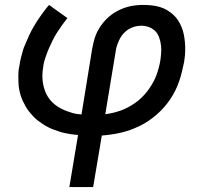

<svg xmlns="http://www.w3.org/2000/svg" viewBox="-20 -540 840 775"><path d="M260 215 295 5Q281 4 268.5 2Q256 0 243.5 -2.5Q231 -5 219 -9Q207 -13 195 -17.5Q183 -22 172.5 -27.5Q162 -33 151.5 -40Q141 -47 131.5 -54.5Q122 -62 113.5 -71Q105 -80 97.5 -89.5Q90 -99 84 -109.5Q78 -120 72.5 -131.5Q67 -143 63.5 -154.5Q60 -166 57.5 -179Q55 -192 54.5 -208Q54 -224 54 -236Q54 -248 55 -257L59 -278Q60 -288 62.5 -298Q65 -308 67.5 -318Q70 -328 73 -338Q76 -348 80.5 -358Q85 -368 89 -377.5Q93 -387 97.5 -397Q102 -407 107 -416.5Q112 -426 117.5 -435Q123 -444 128.5 -453Q134 -462 142 -473Q150 -484 156 -492.5Q162 -501 167 -507L178 -520L252 -467Q241 -453 230.5 -438.5Q220 -424 210.5 -409Q201 -394 193 -378Q185 -362 178 -346Q171 -330 164.5 -311Q158 -292 156 -281L154 -267Q150 -244 151.5 -221.5Q153 -199 160 -178Q167 -157 179.5 -140.5Q192 -124 209.5 -112Q227 -100 251 -91Q275 -82 291 -80L309 -78L352 -343Q355 -357 358 -370.5Q361 -384 366.5 -398Q372 -412 379.5 -424.5Q387 -437 396.5 -448.5Q406 -460 417 -470Q428 -480 440.5 -488Q453 -496 466.5 -502Q480 -508 494 -512Q508 -516 524.5 -518Q541 -520 550 -520H562Q578 -520 594.5 -518Q611 -516 626 -511.5Q641 -507 654.5 -499Q668 -491 679.5 -480.5Q691 -470 699 -457.5Q707 -445 713 -430.5Q719 -416 722 -400.5Q725 -385 726.5 -369Q728 -353 727.5 -334Q727 -315 725 -304L723 -289Q719 -270 714.5 -251Q710 -232 703.5 -213Q697 -194 688 -175.5Q679 -157 667.5 -140Q656 -123 642.5 -107.5Q629 -92 613 -78Q597 -64 580 -52.5Q563 -41 544.5 -32Q526 -23 507 -16Q488 -9 468.5 -4.5Q449 0 427.5 3Q406 6 391 7L356 215ZM405 -79Q420 -81 435.5 -84.5Q451 -88 466.5 -93.5Q482 -99 497 -107Q512 -115 525.5 -124.5Q539 -134 551.5 -146Q564 -158 574 -171Q584 -184 592.5 -198Q601 -212 607.5 -227Q614 -242 619 -260Q624 -278 626 -289L628 -302Q629 -311 630 -320Q631 -329 631 -338Q631 -347 630 -356Q629 -365 627 -373.5Q625 -382 622 -390Q619 -398 614.5 -405Q610 -412 603.5 -417.5Q597 -423 589.5 -427Q582 -431 572 -433.5Q562 -436 556 -436H548Q536 -436 523.5 -432.5Q511 -429 500 -422.5Q489 -416 480 -406.5Q471 -397 465 -386Q459 -375 454 -361Q449 -347 448 -339Z"/></svg>

Font: Iosevka Aile Medium Oblique
Style: Regular
Weight: 500
Italic angle: -9°
Designer: Belleve Invis
Foundry: Belleve Invis
Version: Version 31.1.0; ttfautohint (v1.8.4)